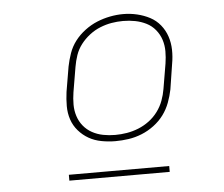

<svg xmlns="http://www.w3.org/2000/svg" viewBox="-42 -749 684 587"><g transform="rotate(-5 300.0 -455.5)"><path d="M299 -317Q278 -317 256.5 -321Q235 -325 217.5 -335Q200 -345 186.5 -360.5Q173 -376 166.5 -395.5Q160 -415 160 -436.5Q160 -458 163 -480L176 -557Q180 -577 187 -597Q194 -617 207 -634Q220 -651 238 -664.5Q256 -678 275.5 -686Q295 -694 315.5 -698Q336 -702 356 -702Q378 -702 399 -697Q420 -692 438 -682.5Q456 -673 469 -657Q482 -641 488.5 -621.5Q495 -602 495.5 -580.5Q496 -559 492 -537L480 -460Q476 -440 468.5 -420Q461 -400 448.5 -383Q436 -366 418 -352.5Q400 -339 380 -331Q360 -323 339.5 -320Q319 -317 299 -317ZM300 -336Q318 -336 336 -339Q354 -342 371.5 -349Q389 -356 404.5 -367.5Q420 -379 431.5 -394.5Q443 -410 449.5 -427.5Q456 -445 459 -463L472 -540Q475 -559 475 -577.5Q475 -596 469.5 -613Q464 -630 452.5 -644Q441 -658 425 -666Q409 -674 391 -677.5Q373 -681 354 -681Q336 -681 318.5 -678Q301 -675 283.5 -668Q266 -661 250.5 -649Q235 -637 223.5 -622Q212 -607 206 -589.5Q200 -572 197 -554L184 -477Q181 -458 181 -439.5Q181 -421 186.5 -404Q192 -387 203 -373.5Q214 -360 229.5 -351.5Q245 -343 263 -339.5Q281 -336 300 -336ZM148 -209V-227H456V-209Z"/></g></svg>

Font: Iosevka Curly Slab ThExObl
Style: Regular
Weight: 100
Width: 7
Italic angle: -9°
Monospace: yes
Designer: Belleve Invis
Foundry: Belleve Invis
Version: Version 11.1.0; ttfautohint (v1.8.3)